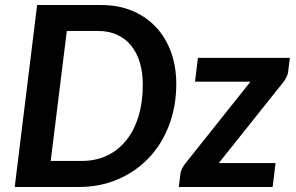

<svg xmlns="http://www.w3.org/2000/svg" viewBox="-20 -743 1176 763"><path d="M680.5 -410Q680.5 -320 651.5 -244.5Q622.5 -169 570.8 -114.8Q519 -60.5 448 -30.2Q377 0 293 0H38.5L127.5 -723H382.5Q451.5 -723 506.8 -699.5Q562 -676 600.5 -634.5Q639 -593 659.8 -535.5Q680.5 -478 680.5 -410ZM547.5 -407Q547.5 -455.5 535.5 -495Q523.5 -534.5 500.8 -562.2Q478 -590 445 -605Q412 -620 369.5 -620H245.5L181.5 -103.5H306Q360.5 -103.5 405 -124.5Q449.5 -145.5 481.2 -184.8Q513 -224 530.2 -280.2Q547.5 -336.5 547.5 -407ZM1132 -513 1125.5 -462Q1124.5 -449 1118.5 -436.8Q1112.5 -424.5 1105.5 -416L849.5 -95H1075L1063.5 0H690.5L697 -51.5Q697.5 -60 703 -72Q708.5 -84 717 -94L975.5 -418.5H755L766.5 -513Z"/></svg>

Font: Lato 2
Style: Bold Italic
Weight: 700
Italic angle: -7°
Designer: Lukasz Dziedzic with Adam Twardoch and Botio Nikoltchev
Foundry: tyPoland Lukasz Dziedzic
Version: Version 2.015; 2015-08-06; http://www.latofonts.com/